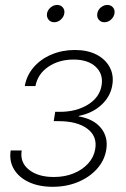

<svg xmlns="http://www.w3.org/2000/svg" viewBox="-20 -736 500 764"><path d="M189.5 7.3Q135.3 7.3 95.2 -11.2Q55.2 -29.8 35.6 -62.5Q16.1 -95.2 22.5 -137.2H66.4Q58.6 -89.8 95 -60.8Q131.3 -31.7 194.3 -31.7Q238.3 -31.7 273.7 -46.4Q309.1 -61 331.5 -86.2Q354 -111.3 358.9 -143.1Q367.7 -193.8 327.4 -223.9Q287.1 -253.9 212.9 -253.9H193.8L199.7 -291H217.8Q283.7 -291 330.1 -319.8Q376.5 -348.6 384.3 -396.5Q391.6 -441.4 360.8 -470.2Q330.1 -499 272.5 -499Q214.4 -499 172.1 -470.2Q129.9 -441.4 121.1 -393.6H78.6Q85.9 -436 114 -468.5Q142.1 -501 184.8 -519Q227.5 -537.1 277.8 -537.1Q328.6 -537.1 364.3 -518.6Q399.9 -500 416.7 -468.3Q433.6 -436.5 426.8 -397Q419.4 -351.6 383.5 -318.6Q347.7 -285.6 293.9 -274.9L293 -272.9Q352.5 -262.7 381.8 -226.6Q411.1 -190.4 402.8 -140.1Q396 -98.1 366.5 -64.7Q336.9 -31.2 291 -12Q245.1 7.3 189.5 7.3ZM395.5 -647.5Q381.3 -647.5 373 -657.7Q364.7 -668 367.2 -682.1Q369.1 -696.3 381.1 -706.3Q393.1 -716.3 407.2 -716.3Q421.4 -716.3 429.7 -706.3Q438 -696.3 435.5 -682.1Q433.1 -668 421.4 -657.7Q409.7 -647.5 395.5 -647.5ZM195.8 -647.5Q181.6 -647.5 173.3 -657.7Q165 -668 167 -682.1Q169.4 -696.3 181.4 -706.3Q193.4 -716.3 207.5 -716.3Q221.7 -716.3 230 -706.3Q238.3 -696.3 235.8 -682.1Q233.4 -668 221.7 -657.7Q210 -647.5 195.8 -647.5Z"/></svg>

Font: Inter 24pt ExtraLight
Style: Italic
Weight: 250
Italic angle: -9.3988°
Version: Version 4.001;git-66647c0bb